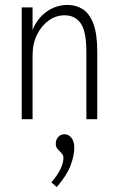

<svg xmlns="http://www.w3.org/2000/svg" viewBox="-20 -483 478 778"><path d="M68 0V-453H112V-362Q132 -410 170 -436.5Q208 -463 254 -463Q288 -463 315 -446Q342 -429 358 -388Q374 -347 374 -274V0H330V-272Q330 -356 307 -388.5Q284 -421 242 -421Q207 -421 177.5 -400Q148 -379 130 -342.5Q112 -306 112 -260V0ZM210 275 188 256Q214 226 225.5 201Q237 176 237 157Q237 146 229.5 138Q222 130 214 121.5Q206 113 206 100Q206 83 216 72Q226 61 241 61Q258 61 269.5 75.5Q281 90 281 115Q281 148 265.5 188.5Q250 229 210 275Z"/></svg>

Font: Inconsolata SemiCondensed Light
Style: Regular
Weight: 300
Width: 4
Monospace: yes
Designer: Raph Levien, Cyreal, Brenton Simpson
Foundry: Raph Levien, Cyreal, Google
Version: Version 3.100; ttfautohint (v1.8.4.7-5d5b)